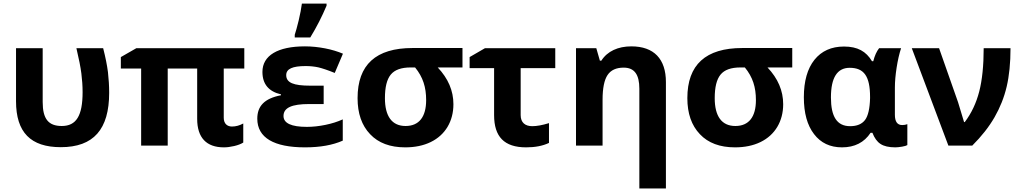

<svg xmlns="http://www.w3.org/2000/svg" viewBox="-20 -816 5722 1076"><path d="M320.8 8.8C504.4 8.8 591.8 -91.3 591.8 -295.9C591.8 -334.5 589.4 -373 585 -411.6C580.1 -450.2 571.3 -494.6 558.1 -545.9H408.2C422.4 -486.3 431.6 -439 436 -404.3C440.4 -369.6 442.9 -334.5 442.9 -299.8C442.9 -167.5 407.7 -109.9 326.2 -109.9C252 -109.9 219.2 -148.9 219.2 -244.1V-545.9H69.8V-249C69.8 -73.7 152.3 8.8 320.8 8.8Z M1279.8 -106.9C1253.9 -106.9 1233.9 -122.6 1233.9 -155.8V-432.1H1349.1V-545.9H744.1L657.2 -496.1V-432.1H771V0H919.9V-432.1H1085V-149.9C1085 -43.9 1137.2 9.8 1234.9 9.8C1252.4 9.8 1271.5 7.3 1292.5 2.4C1313 -2.4 1330.1 -8.8 1343.3 -17.1V-124C1322.8 -112.8 1301.8 -106.9 1279.8 -106.9Z M1631.8 -606H1718.8C1754.4 -664.1 1784.7 -723.6 1810.1 -784.2V-795.9H1671.9C1668.5 -768.6 1662.1 -736.8 1653.8 -701.2C1645 -665.5 1637.7 -638.7 1631.8 -621.1ZM1718.8 -335.9C1625.5 -335.9 1584 -352.1 1584 -395C1584 -430.2 1619.1 -445.8 1692.9 -445.8C1717.8 -445.8 1741.7 -443.4 1764.2 -438.5C1786.6 -433.1 1817.4 -422.9 1856 -407.2L1901.9 -515.1C1873 -527.3 1839.8 -537.6 1802.2 -544.9C1764.2 -552.2 1726.6 -556.2 1689 -556.2C1536.6 -556.2 1450.7 -504.9 1450.7 -413.1C1450.7 -345.2 1485.4 -303.2 1554.7 -287.1V-282.2C1460.9 -264.2 1421.9 -220.7 1421.9 -150.9C1421.9 -43.9 1515.6 9.8 1689 9.8C1774.4 9.8 1844.7 -2.9 1900.9 -27.8V-147C1872.1 -133.8 1839.4 -123.5 1803.7 -116.2C1768.1 -108.9 1733.4 -105 1699.7 -105C1612.3 -105 1568.8 -125.5 1568.8 -166C1568.8 -212.9 1616.7 -232.9 1711.9 -232.9H1793.9V-335.9Z M2521 -231.9C2521 -307.6 2491.7 -376 2433.1 -438H2571.8V-546.9H2292C2086.4 -546.9 1983.9 -453.1 1983.9 -266.1C1983.9 -180.2 2007.3 -112.8 2054.2 -64C2100.6 -14.6 2166.5 9.8 2251 9.8C2305.2 9.8 2353 0 2394 -20C2475.6 -59.6 2521 -136.7 2521 -231.9ZM2137.2 -266.1C2137.2 -327.1 2147.9 -371.1 2169.9 -397.9C2191.9 -424.8 2229 -438 2281.7 -438H2306.2C2350.6 -383.8 2368.2 -327.1 2368.2 -254.9C2368.2 -161.1 2328.6 -109.9 2252.9 -109.9C2176.3 -109.9 2137.2 -164.6 2137.2 -266.1Z M3091.8 -434.1V-545.9H2697.8L2611.8 -496.1V-434.1H2749V-170.9C2749 -50.3 2805.2 9.8 2928.7 9.8C2979 9.8 3022 1.5 3056.6 -15.1V-126C3020 -114.7 2988.8 -108.9 2962.9 -108.9C2923.8 -108.9 2897.9 -128.4 2897.9 -170.9V-434.1Z M3711.9 -356C3711.9 -485.4 3645 -556.2 3518.1 -556.2C3443.8 -556.2 3383.3 -528.8 3350.1 -476.1H3341.8L3321.8 -545.9H3208V0H3356.9V-256.8C3356.9 -321.3 3366.2 -367.7 3384.8 -395.5C3403.3 -423.3 3433.6 -437 3475.1 -437C3536.1 -437 3563 -397.5 3563 -318.8V240.2H3711.9Z M4369.1 -231.9C4369.1 -307.6 4339.8 -376 4281.2 -438H4419.9V-546.9H4140.1C3934.6 -546.9 3832 -453.1 3832 -266.1C3832 -180.2 3855.5 -112.8 3902.3 -64C3948.7 -14.6 4014.6 9.8 4099.1 9.8C4153.3 9.8 4201.2 0 4242.2 -20C4323.7 -59.6 4369.1 -136.7 4369.1 -231.9ZM3985.4 -266.1C3985.4 -327.1 3996.1 -371.1 4018.1 -397.9C4040 -424.8 4077.1 -438 4129.9 -438H4154.3C4198.7 -383.8 4216.3 -327.1 4216.3 -254.9C4216.3 -161.1 4176.8 -109.9 4101.1 -109.9C4024.4 -109.9 3985.4 -164.6 3985.4 -266.1Z M4698.7 9.8C4769.5 9.8 4823.2 -17.6 4858.9 -71.8H4869.1C4880.4 -42.5 4895.5 -21.5 4914.6 -9.3C4933.6 3.4 4961.4 9.8 4998 9.8C5007.8 9.8 5020 8.3 5035.2 5.9C5049.8 3.4 5059.6 0.5 5064.9 -2.9V-120.1C5056.2 -116.7 5046.4 -115.2 5036.1 -115.2C5008.8 -115.2 4995.1 -134.3 4995.1 -172.9V-325.2C4995.1 -358.9 4998.5 -396.5 5004.9 -437.5C5011.2 -478 5019.5 -514.2 5029.8 -545.9H4906.7C4892.6 -527.8 4881.8 -503.9 4874 -473.1H4866.7C4834 -527.8 4786.6 -555.2 4710 -555.2C4639.2 -555.2 4584 -530.3 4544.4 -481C4504.9 -431.6 4484.9 -361.3 4484.9 -271C4484.9 -182.6 4503.9 -113.8 4542 -64.5C4579.6 -15.1 4631.8 9.8 4698.7 9.8ZM4744.1 -108.9C4670.4 -108.9 4636.7 -162.6 4636.7 -270C4636.7 -380.9 4671.9 -436 4741.7 -436C4821.8 -436 4856 -389.2 4856 -272V-266.1C4854.5 -208 4845.2 -167 4828.1 -144C4810.5 -120.6 4782.7 -108.9 4744.1 -108.9Z M5294.9 0H5428.7C5481 -52.2 5522.5 -105 5553.7 -159.2C5584.5 -212.9 5607.4 -270 5621.6 -330.6C5635.7 -390.6 5643.1 -462.4 5643.1 -545.9H5492.7C5492.7 -448.7 5484.4 -367.7 5467.8 -303.2C5451.2 -238.8 5424.3 -181.6 5386.7 -131.8H5382.8L5349.1 -243.2L5242.7 -545.9H5089.8Z"/></svg>

Font: Noto Reveo Sans
Style: Bold
Weight: 700
Designer: Monotype Design team
Foundry: Monotype Imaging Inc.
Version: Version 1.04